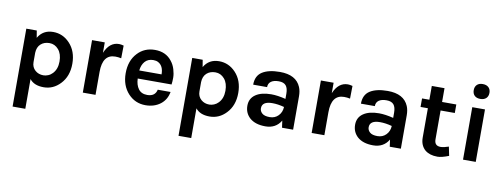

<svg xmlns="http://www.w3.org/2000/svg" viewBox="-72 -1115 4600 1755"><g transform="rotate(10 2228.5 -237.5)"><path d="M93 237V-486H190L201 -420Q247 -499 341 -499Q431 -499 495 -431Q563 -359 563 -243Q563 -126 494 -54Q430 14 341 14Q252 14 211 -39V237ZM211 -196Q211 -149 244 -120Q275 -93 320 -93Q341 -93 363.5 -102Q386 -111 404 -130Q444 -172 444 -242.5Q444 -313 409.5 -353Q375 -393 325.5 -393Q276 -393 244.5 -364.5Q213 -336 211 -283Z M703 0V-487H821V-390Q865 -495 953 -495Q970 -495 996 -488L994 -370Q966 -376 939 -376Q821 -376 821 -213V0Z M1058 -243Q1058 -360 1125 -431Q1188 -499 1286 -499Q1387 -499 1442 -428Q1468 -396 1480.5 -354Q1493 -312 1493 -277Q1493 -242 1489 -214H1175Q1177 -155 1204 -118Q1231 -81 1286 -81Q1359 -81 1373 -145H1492Q1479 -72 1425 -30Q1368 14 1286 14Q1190 14 1125 -56Q1058 -129 1058 -243ZM1176 -289H1383Q1383 -368 1332 -395Q1314 -405 1287 -405Q1237 -405 1209 -372.5Q1181 -340 1176 -289Z M1633 237V-486H1730L1741 -420Q1787 -499 1881 -499Q1971 -499 2035 -431Q2103 -359 2103 -243Q2103 -126 2034 -54Q1970 14 1881 14Q1792 14 1751 -39V237ZM1751 -196Q1751 -149 1784 -120Q1815 -93 1860 -93Q1881 -93 1903.5 -102Q1926 -111 1944 -130Q1984 -172 1984 -242.5Q1984 -313 1949.5 -353Q1915 -393 1865.5 -393Q1816 -393 1784.5 -364.5Q1753 -336 1751 -283Z M2403 -284Q2461 -284 2537 -265V-313Q2537 -364 2516.5 -388.5Q2496 -413 2449.5 -413Q2403 -413 2378 -394.5Q2353 -376 2353 -342H2224Q2224 -425 2282.5 -462Q2341 -499 2446 -499Q2596 -499 2640 -394Q2655 -358 2655 -309V0H2552L2543 -65Q2496 14 2399 14Q2305 14 2253 -32Q2205 -76 2205 -143.5Q2205 -211 2258 -247.5Q2311 -284 2403 -284ZM2331 -142Q2331 -115 2353 -95.5Q2375 -76 2423.5 -76Q2472 -76 2503.5 -108.5Q2535 -141 2537 -190Q2478 -206 2427 -206Q2331 -206 2331 -142Z M2827 0V-487H2945V-390Q2989 -495 3077 -495Q3094 -495 3120 -488L3118 -370Q3090 -376 3063 -376Q2945 -376 2945 -213V0Z M3403 -284Q3461 -284 3537 -265V-313Q3537 -364 3516.5 -388.5Q3496 -413 3449.5 -413Q3403 -413 3378 -394.5Q3353 -376 3353 -342H3224Q3224 -425 3282.5 -462Q3341 -499 3446 -499Q3596 -499 3640 -394Q3655 -358 3655 -309V0H3552L3543 -65Q3496 14 3399 14Q3305 14 3253 -32Q3205 -76 3205 -143.5Q3205 -211 3258 -247.5Q3311 -284 3403 -284ZM3331 -142Q3331 -115 3353 -95.5Q3375 -76 3423.5 -76Q3472 -76 3503.5 -108.5Q3535 -141 3537 -190Q3478 -206 3427 -206Q3331 -206 3331 -142Z M3766 -407V-486H3834V-614H3952V-486H4084V-407H3952V-139Q3952 -79 4009 -79Q4038 -79 4084 -95L4101 -12Q4035 14 3997 14Q3959 14 3930.5 5Q3902 -4 3880 -22Q3834 -63 3834 -135V-407Z M4237 -592.5Q4218 -611 4218 -643Q4218 -675 4237 -693.5Q4256 -712 4290.5 -712Q4325 -712 4344.5 -693.5Q4364 -675 4364 -643Q4364 -611 4344.5 -592.5Q4325 -574 4290.5 -574Q4256 -574 4237 -592.5ZM4232 0V-487H4350V0Z"/></g></svg>

Font: Karmilla
Style: Bold
Weight: 700
Designer: Jonathan Pinhorn
Version: Version 1.000